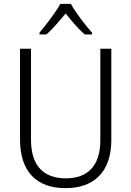

<svg xmlns="http://www.w3.org/2000/svg" viewBox="-20 -967 682 997"><path d="M348 -947H293C270 -903 218 -837 185 -797V-788H221C254 -817 290 -860 321 -897C351 -859 387 -817 420 -788H458V-797C426 -833 372 -902 348 -947ZM558 -240V-714H501V-238C501 -107 436 -41 322 -41C205 -41 141 -107 141 -242V-714H84V-242C84 -78 168 10 320 10C469 10 558 -75 558 -240Z"/></svg>

Font: Noto Sans Telugu SemiCondensed Light
Style: Regular
Weight: 300
Width: 4
Designer: Jelle Bosma - Monotype Design Team
Foundry: Monotype Imaging Inc.
Version: Version 2.005